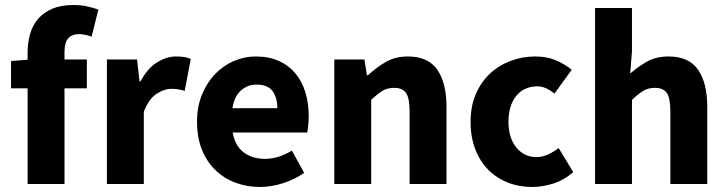

<svg xmlns="http://www.w3.org/2000/svg" viewBox="-20 -733 2897 765"><path d="M90 0V-381H24V-490L90 -495V-522Q90 -561 99.5 -596Q109 -631 131 -657Q153 -683 188 -698Q223 -713 273 -713Q304 -713 329.5 -707Q355 -701 372 -695L345 -587Q317 -597 294 -597Q267 -597 252 -580.5Q237 -564 237 -526V-496H326V-381H237V0Z M406 0V-496H526L536 -409H540Q567 -460 605 -484Q643 -508 681 -508Q702 -508 715.5 -505.5Q729 -503 740 -498L716 -371Q702 -375 690 -377Q678 -379 662 -379Q634 -379 603.5 -359Q573 -339 553 -288V0Z M1016 12Q963 12 917 -5.5Q871 -23 837 -56.5Q803 -90 784 -138Q765 -186 765 -248Q765 -308 785 -356.5Q805 -405 837.5 -438.5Q870 -472 912 -490Q954 -508 999 -508Q1052 -508 1091.5 -490Q1131 -472 1157.5 -440Q1184 -408 1197 -364.5Q1210 -321 1210 -270Q1210 -250 1208 -232Q1206 -214 1204 -205H907Q917 -151 951.5 -125.5Q986 -100 1036 -100Q1089 -100 1143 -133L1192 -44Q1154 -18 1107.5 -3Q1061 12 1016 12ZM906 -302H1085Q1085 -344 1066 -370Q1047 -396 1002 -396Q967 -396 940.5 -373Q914 -350 906 -302Z M1312 0V-496H1432L1442 -433H1446Q1478 -463 1516 -485.5Q1554 -508 1605 -508Q1686 -508 1722.5 -455Q1759 -402 1759 -308V0H1612V-289Q1612 -343 1597.5 -363Q1583 -383 1551 -383Q1523 -383 1503 -370.5Q1483 -358 1459 -335V0Z M2100 12Q2048 12 2003.5 -5.5Q1959 -23 1926 -56Q1893 -89 1874 -137.5Q1855 -186 1855 -248Q1855 -310 1876 -358.5Q1897 -407 1932.5 -440Q1968 -473 2015 -490.5Q2062 -508 2113 -508Q2159 -508 2194.5 -493Q2230 -478 2258 -455L2189 -360Q2154 -389 2122 -389Q2068 -389 2037 -351Q2006 -313 2006 -248Q2006 -183 2037.5 -145Q2069 -107 2117 -107Q2141 -107 2163.5 -117.5Q2186 -128 2206 -143L2264 -47Q2227 -15 2184 -1.5Q2141 12 2100 12Z M2351 0V-701H2498V-529L2491 -440Q2519 -465 2556 -486.5Q2593 -508 2644 -508Q2725 -508 2761.5 -455Q2798 -402 2798 -308V0H2651V-289Q2651 -343 2636.5 -363Q2622 -383 2590 -383Q2562 -383 2542 -370.5Q2522 -358 2498 -335V0Z"/></svg>

Font: TT Toshiba Sans
Style: Bold
Weight: 700
Designer: Paul D. Hunt
Foundry: Toshiba Corporation
Version: Version 2.020;PS 2.000;hotconv 1.0.86;makeotf.lib2.5.63406